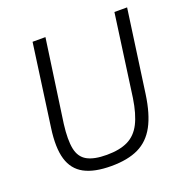

<svg xmlns="http://www.w3.org/2000/svg" viewBox="-126 -808 917 939"><g transform="rotate(-20 332.5 -338.5)"><path d="M634 -690 574 -260Q560 -161 527.5 -101Q495 -41 439 -14Q383 13 297 13Q209 13 157 -15Q105 -43 87 -103.5Q69 -164 83 -263L142 -690H209L148 -260Q138 -180 147.5 -133Q157 -86 193 -66Q229 -46 295 -46Q362 -46 405 -67Q448 -88 472.5 -136Q497 -184 509 -263L568 -690Z"/></g></svg>

Font: Exo 2 Light
Style: Italic
Weight: 300
Italic angle: -8°
Designer: Natanael Gama
Foundry: Natanael Gama
Version: Version 2.010